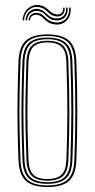

<svg xmlns="http://www.w3.org/2000/svg" viewBox="-20 -744 380 770"><path d="M170.2 6Q110.5 6 83.5 -18.9Q56.5 -43.8 54.2 -101Q51.5 -169.5 50.5 -232Q49.5 -294.5 50.5 -359Q51.5 -423.5 54.2 -498Q56.5 -556 83.6 -581Q110.8 -606 170.2 -606Q228.5 -606 256.2 -581.6Q284 -557.2 286.2 -498Q290.2 -387.2 290.1 -293.5Q290 -199.8 286.2 -101Q284 -43.8 257 -18.9Q230 6 170.2 6ZM170.2 -0.5Q226 -0.5 251.1 -23.9Q276.2 -47.2 278.2 -101.2Q282 -200 282.1 -293.6Q282.2 -387.2 278.2 -497.8Q276.2 -552.2 251.1 -575.9Q226 -599.5 170.2 -599.5Q114.5 -599.5 89.4 -575.9Q64.2 -552.2 62.2 -497.8Q59.5 -424 58.5 -359.5Q57.5 -295 58.5 -232.4Q59.5 -169.8 62.2 -101.2Q64.2 -47.8 89.2 -24.1Q114.2 -0.5 170.2 -0.5ZM170.2 -6.8Q118 -6.8 95.1 -29.1Q72.2 -51.5 70.2 -101.5Q67.5 -170.2 66.5 -232.4Q65.5 -294.5 66.5 -358.8Q67.5 -423 70.2 -497.5Q72.2 -548.2 95.2 -570.8Q118.2 -593.2 170.2 -593.2Q219.8 -593.2 244.1 -571.9Q268.5 -550.5 270.2 -497.2Q273 -421 273.8 -353.5Q274.5 -286 273.6 -223.9Q272.8 -161.8 270.2 -101.8Q268.5 -50.8 245.1 -28.8Q221.8 -6.8 170.2 -6.8ZM170.2 -13.2Q217.8 -13.2 239.1 -33.9Q260.5 -54.5 262.2 -102Q266 -201.5 266.1 -294.1Q266.2 -386.8 262.2 -497Q260.5 -546.2 238.5 -566.5Q216.5 -586.8 170.2 -586.8Q123 -586.8 101.6 -566Q80.2 -545.2 78.2 -497.2Q75.5 -423.2 74.5 -358.9Q73.5 -294.5 74.5 -232.1Q75.5 -169.8 78.2 -102Q80.2 -54.5 101.5 -33.9Q122.8 -13.2 170.2 -13.2ZM170.2 -19.5Q127 -19.5 107.5 -38.8Q88 -58 86.2 -102.2Q83.8 -164 82.6 -224.5Q81.5 -285 82.4 -351.5Q83.2 -418 86.2 -497.2Q88 -541.8 107.6 -561.1Q127.2 -580.5 170.2 -580.5Q213.5 -580.5 233 -561Q252.5 -541.5 254.2 -496.8Q258.2 -386.2 258.2 -294.2Q258.2 -202.2 254.2 -102.2Q252.5 -58 233 -38.8Q213.5 -19.5 170.2 -19.5ZM170.2 -26Q209 -26 226.9 -43.6Q244.8 -61.2 246.2 -102.5Q250 -197.5 250.2 -289.6Q250.5 -381.8 246.2 -496.5Q244.8 -539.8 226.1 -556.9Q207.5 -574 170.2 -574Q131 -574 113.5 -556Q96 -538 94.2 -497Q91.2 -417 90.4 -350.6Q89.5 -284.2 90.6 -224.2Q91.8 -164.2 94.2 -102.5Q96 -62.8 112.9 -44.4Q129.8 -26 170.2 -26ZM70.2 -662.5Q73.2 -694.5 93.6 -711.2Q114 -728 140.2 -723Q152.2 -720.8 160.4 -715.5Q168.5 -710.2 174.9 -704.1Q181.2 -698 188.2 -693Q195.2 -688 205.2 -686.5Q219.8 -684.2 227.1 -692Q234.5 -699.8 233.2 -713.5H239.2Q240.5 -695.8 230.9 -685.9Q221.2 -676 203.5 -678.5Q192.8 -680 185.4 -684.9Q178 -689.8 171.6 -695.9Q165.2 -702 157.9 -707.2Q150.5 -712.5 139.2 -715Q116 -720 97.5 -705.9Q79 -691.8 76.2 -662.5ZM82.2 -662.5Q84.2 -687.5 100.6 -699.9Q117 -712.2 137.5 -707.2Q148 -704.8 155 -699.4Q162 -694 168.1 -687.9Q174.2 -681.8 182 -676.9Q189.8 -672 201.8 -670.5Q220.8 -668.2 233.6 -679Q246.5 -689.8 245.2 -713.5H251.2Q253.2 -687 238.6 -673.2Q224 -659.5 200.2 -662.5Q187.8 -664.2 179.9 -669.2Q172 -674.2 166.1 -680.4Q160.2 -686.5 153.4 -691.8Q146.5 -697 136 -699.2Q117.8 -703 104 -692.9Q90.2 -682.8 88.2 -662.5ZM94.2 -662.5Q95.5 -678.5 107.1 -686.9Q118.8 -695.2 134.8 -691.5Q144.2 -689.2 150.8 -684.1Q157.2 -679 163.2 -672.9Q169.2 -666.8 177.2 -661.8Q185.2 -656.8 198 -654.8Q225.5 -650.5 242.4 -667.4Q259.2 -684.2 257.2 -713.5H263.2Q266 -679.5 246.1 -660.4Q226.2 -641.2 195.5 -646.8Q182.8 -649 174.5 -654Q166.2 -659 160.2 -665Q154.2 -671 148.1 -676.1Q142 -681.2 133.8 -683.5Q121.2 -687 111.2 -681.4Q101.2 -675.8 100.2 -662.5Z"/></svg>

Font: Big Shoulders Inline Text Thin
Style: Regular
Weight: 100
Designer: Patric King
Foundry: XO Type Co
Version: Version 2.002